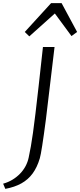

<svg xmlns="http://www.w3.org/2000/svg" viewBox="-103 -1047 512 1225"><path d="M-69 158 -83 125Q-51 116 -24 99.8Q3 83.5 24.2 61.8Q45.5 40 59.8 13.5Q74 -13 80 -42Q87.5 -76.5 94 -113.5Q100.5 -150.5 107.5 -200.2Q114.5 -250 123.2 -322.2Q132 -394.5 143.5 -498Q155 -601.5 171 -747H245L190 -286Q176 -179 166.2 -116.8Q156.5 -54.5 151 -37Q134 20.5 105.2 59.8Q76.5 99 33.5 123Q-9.5 147 -69 158ZM247 -961 84 -815 55 -843 223 -1027H290L389 -843L353 -817Z"/></svg>

Font: Merriweather Sans Variable Regular
Style: Italic
Weight: 300
Italic angle: -8°
Designer: Eben Sorkin
Foundry: Eben Sorkin
Version: Version 2.001